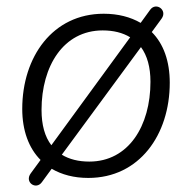

<svg xmlns="http://www.w3.org/2000/svg" viewBox="-20 -536 587 587"><path d="M250 8C406 8 499 -124 499 -283C499 -349 480 -402 444 -438L474 -479C493 -505 457 -531 439 -506L410 -466C379 -484 341 -494 297 -494C141 -494 48 -362 48 -203C48 -137 68 -83 104 -47L74 -6C54 21 90 46 108 21L138 -20C169 -2 206 8 250 8ZM253 -42C220 -42 192 -49 169 -63L411 -392C430 -366 440 -331 440 -286C440 -151 373 -42 253 -42ZM107 -200C107 -334 174 -443 294 -443C327 -443 355 -436 378 -422L137 -92C117 -118 107 -154 107 -200Z"/></svg>

Font: SN Pro Light
Style: Italic
Weight: 300
Italic angle: -8.99998°
Designer: Tobias Whetton
Foundry: Supernotes
Version: Version 1.001;Glyphs 3.2 (3249)